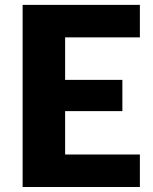

<svg xmlns="http://www.w3.org/2000/svg" viewBox="-20 -748 613 768"><path d="M539.5 -728.5V-598.5H240.5V-428.5H469.5V-303.5H240.5V-130H539.5V0H70.5V-728.5Z"/></svg>

Font: Lato Black
Style: Regular
Weight: 900
Designer: Lukasz Dziedzic
Foundry: tyPoland Lukasz Dziedzic
Version: Version 2.007; 2014-02-27